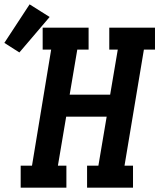

<svg xmlns="http://www.w3.org/2000/svg" viewBox="-99 -862 732 882"><path d="M-4 0V-101H48L136 -634H97V-735H308V-634H256L221 -427H407L442 -634H403V-735H613V-634H562L473 -101H512V0H301V-101H353L391 -326H205L167 -101H206V0ZM-10 -621 -79 -665 37 -842 129 -784Z"/></svg>

Font: Iosevka Curly Slab Extended
Style: Bold Italic
Weight: 700
Width: 7
Italic angle: -9°
Monospace: yes
Designer: Belleve Invis
Foundry: Belleve Invis
Version: Version 11.0.0; ttfautohint (v1.8.3)